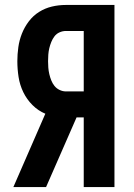

<svg xmlns="http://www.w3.org/2000/svg" viewBox="-20 -755 540 775"><path d="M318 0V-281H289L166 0H34L163 -296Q134 -308 111 -331Q88 -354 74 -383Q60 -412 55 -444Q50 -476 50 -508Q50 -536 54 -564.5Q58 -593 68.5 -619.5Q79 -646 96.5 -669Q114 -692 138 -707Q162 -722 189.5 -728.5Q217 -735 246 -735H442V0ZM318 -386V-630H246Q233 -630 220.5 -624.5Q208 -619 200 -608.5Q192 -598 187 -585.5Q182 -573 179 -560.5Q176 -548 175 -534.5Q174 -521 174 -508Q174 -495 175 -482Q176 -469 179 -456Q182 -443 187 -430.5Q192 -418 200 -408Q208 -398 220.5 -392Q233 -386 246 -386Z"/></svg>

Font: Iosevka Extrabold
Style: Regular
Weight: 800
Monospace: yes
Designer: Belleve Invis
Foundry: Belleve Invis
Version: Version 32.5.0; ttfautohint (v1.8.4)